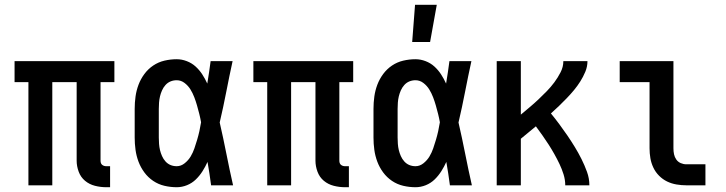

<svg xmlns="http://www.w3.org/2000/svg" viewBox="-20 -776 3040 804"><path d="M425 8Q401 8 377.5 2Q354 -4 336 -19Q318 -34 309.5 -57Q301 -80 301 -103V-432H199V0H99V-432H41V-520H459V-432H401V-103Q401 -98 402.5 -93.5Q404 -89 407.5 -86Q411 -83 415.5 -81.5Q420 -80 425 -80H441V8Z M720 8Q694 8 668.5 2Q643 -4 621.5 -18.5Q600 -33 584.5 -54Q569 -75 560 -99Q551 -123 547.5 -148.5Q544 -174 544 -200V-320Q544 -346 547.5 -371.5Q551 -397 560 -421Q569 -445 584.5 -466Q600 -487 621.5 -501.5Q643 -516 668.5 -522Q694 -528 720 -528Q741 -528 762 -520Q783 -512 799 -497.5Q815 -483 827 -464.5Q839 -446 848 -426Q852 -450 855.5 -473.5Q859 -497 862 -520H954Q940 -456 927.5 -391.5Q915 -327 900 -263Q915 -198 928 -132Q941 -66 956 0H864Q861 -25 857 -49.5Q853 -74 849 -98Q840 -78 828 -59Q816 -40 800 -24.5Q784 -9 763 -0.5Q742 8 720 8ZM720 -80Q738 -80 753.5 -92.5Q769 -105 778.5 -121Q788 -137 794 -154.5Q800 -172 805.5 -190.5Q811 -209 815 -227Q819 -245 822 -264Q819 -281 814.5 -299Q810 -317 805 -334.5Q800 -352 793.5 -369Q787 -386 777.5 -401.5Q768 -417 753 -428.5Q738 -440 720 -440Q706 -440 694 -435Q682 -430 673 -420Q664 -410 658.5 -397.5Q653 -385 650 -372.5Q647 -360 646 -346.5Q645 -333 645 -320V-200Q645 -187 646 -173.5Q647 -160 650 -147.5Q653 -135 658.5 -122.5Q664 -110 673 -100Q682 -90 694 -85Q706 -80 720 -80Z M1425 8Q1401 8 1377.5 2Q1354 -4 1336 -19Q1318 -34 1309.5 -57Q1301 -80 1301 -103V-432H1199V0H1099V-432H1041V-520H1459V-432H1401V-103Q1401 -98 1402.5 -93.5Q1404 -89 1407.5 -86Q1411 -83 1415.5 -81.5Q1420 -80 1425 -80H1441V8Z M1720 8Q1694 8 1668.5 2Q1643 -4 1621.5 -18.5Q1600 -33 1584.5 -54Q1569 -75 1560 -99Q1551 -123 1547.5 -148.5Q1544 -174 1544 -200V-320Q1544 -346 1547.5 -371.5Q1551 -397 1560 -421Q1569 -445 1584.5 -466Q1600 -487 1621.5 -501.5Q1643 -516 1668.5 -522Q1694 -528 1720 -528Q1741 -528 1762 -520Q1783 -512 1799 -497.5Q1815 -483 1827 -464.5Q1839 -446 1848 -426Q1852 -450 1855.5 -473.5Q1859 -497 1862 -520H1954Q1940 -456 1927.5 -391.5Q1915 -327 1900 -263Q1915 -198 1928 -132Q1941 -66 1956 0H1864Q1861 -25 1857 -49.5Q1853 -74 1849 -98Q1840 -78 1828 -59Q1816 -40 1800 -24.5Q1784 -9 1763 -0.5Q1742 8 1720 8ZM1720 -80Q1738 -80 1753.5 -92.5Q1769 -105 1778.5 -121Q1788 -137 1794 -154.5Q1800 -172 1805.5 -190.5Q1811 -209 1815 -227Q1819 -245 1822 -264Q1819 -281 1814.5 -299Q1810 -317 1805 -334.5Q1800 -352 1793.5 -369Q1787 -386 1777.5 -401.5Q1768 -417 1753 -428.5Q1738 -440 1720 -440Q1706 -440 1694 -435Q1682 -430 1673 -420Q1664 -410 1658.5 -397.5Q1653 -385 1650 -372.5Q1647 -360 1646 -346.5Q1645 -333 1645 -320V-200Q1645 -187 1646 -173.5Q1647 -160 1650 -147.5Q1653 -135 1658.5 -122.5Q1664 -110 1673 -100Q1682 -90 1694 -85Q1706 -80 1720 -80ZM1706 -600 1718 -756H1809L1781 -600Z M2060 0V-520H2161V-296Q2180 -312 2198.5 -327.5Q2217 -343 2235 -360Q2253 -377 2270 -394.5Q2287 -412 2301.5 -431.5Q2316 -451 2327.5 -473.5Q2339 -496 2339 -520H2440Q2440 -497 2431 -475.5Q2422 -454 2410 -435Q2398 -416 2383.5 -398.5Q2369 -381 2353 -364.5Q2337 -348 2320.5 -332Q2304 -316 2287 -301Q2305 -279 2322.5 -255.5Q2340 -232 2356 -208.5Q2372 -185 2387 -160.5Q2402 -136 2415 -110Q2428 -84 2438 -56.5Q2448 -29 2448 0H2347Q2347 -23 2340 -45.5Q2333 -68 2323 -89Q2313 -110 2301.5 -130.5Q2290 -151 2277.5 -170.5Q2265 -190 2251.5 -209Q2238 -228 2224 -247Q2208 -234 2192.5 -221Q2177 -208 2161 -195V0Z M2854 0Q2834 0 2813 -3.5Q2792 -7 2773.5 -16Q2755 -25 2740 -40Q2725 -55 2716 -74Q2707 -93 2703.5 -113.5Q2700 -134 2700 -155V-432H2575V-520H2800V-155Q2800 -142 2802.5 -130Q2805 -118 2812 -108Q2819 -98 2830.5 -93Q2842 -88 2854 -88H2934V0Z"/></svg>

Font: Iosevka Curly Semibold
Style: Regular
Weight: 600
Monospace: yes
Designer: Belleve Invis
Foundry: Belleve Invis
Version: Version 22.1.2; ttfautohint (v1.8.4)